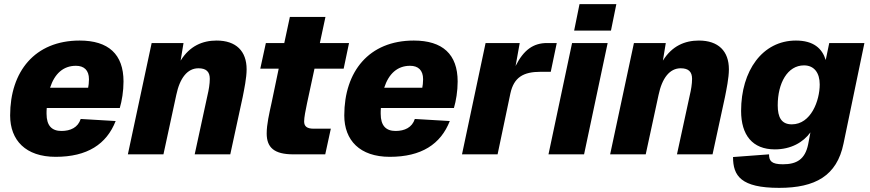

<svg xmlns="http://www.w3.org/2000/svg" viewBox="-20 -746 4204 928"><path d="M249 12C402 12 495 -49 539 -161L370 -171C357 -130 321 -113 277 -113C231 -113 205 -138 205 -196C205 -205 205 -215 206 -224H559C569 -258 577 -305 577 -352C577 -484 504 -550 365 -550C148 -550 29 -400 29 -188C29 -68 104 12 249 12ZM347 -428C386 -428 410 -407 410 -363C410 -346 408 -332 406 -322H222C244 -390 286 -428 347 -428Z M598 0H770L832 -287C849 -369 886 -416 939 -416C977 -416 994 -399 994 -365C994 -340 989 -311 983 -286L921 0H1093L1153 -277C1160 -313 1172 -369 1172 -411C1172 -499 1121 -550 1027 -550C959 -550 897 -524 853 -453L867 -538H713Z M1398 0H1552L1579 -124H1496C1464 -124 1450 -135 1450 -159C1450 -179 1457 -213 1464 -247L1500 -414H1641L1667 -538H1526L1553 -664H1381L1354 -538H1265L1238 -414H1327L1293 -251C1281 -196 1269 -145 1269 -101C1269 -33 1305 0 1398 0Z M1864 12C2017 12 2110 -49 2154 -161L1985 -171C1972 -130 1936 -113 1892 -113C1846 -113 1820 -138 1820 -196C1820 -205 1820 -215 1821 -224H2174C2184 -258 2192 -305 2192 -352C2192 -484 2119 -550 1980 -550C1763 -550 1644 -400 1644 -188C1644 -68 1719 12 1864 12ZM1962 -428C2001 -428 2025 -407 2025 -363C2025 -346 2023 -332 2021 -322H1837C1859 -390 1901 -428 1962 -428Z M2213 0H2385L2447 -295C2464 -372 2509 -399 2593 -399H2642L2671 -538H2624C2558 -538 2511 -505 2472 -427L2492 -538H2327Z M2755 -598H2933L2959 -726H2781ZM2631 0H2803L2917 -538H2745Z M2929 0H3101L3163 -287C3180 -369 3217 -416 3270 -416C3308 -416 3325 -399 3325 -365C3325 -340 3320 -311 3314 -286L3252 0H3424L3484 -277C3491 -313 3503 -369 3503 -411C3503 -499 3452 -550 3358 -550C3290 -550 3228 -524 3184 -453L3198 -538H3044Z M3746 162C3920 162 4025 104 4057 -52L4158 -538H3988L3971 -456C3954 -511 3913 -550 3827 -550C3665 -550 3562 -404 3562 -210C3562 -93 3617 -24 3725 -24C3803 -24 3862 -58 3897 -106L3886 -48C3871 24 3831 48 3764 48C3709 48 3697 32 3697 0L3523 13C3523 104 3561 162 3746 162ZM3807 -145C3757 -145 3739 -179 3739 -237C3739 -344 3786 -430 3866 -430C3915 -430 3942 -394 3942 -338C3942 -260 3900 -145 3807 -145Z"/></svg>

Font: Geist ExtraBold
Style: Italic
Weight: 800
Italic angle: -12°
Designer: Basement.studio, Andrés Briganti, Mateo Zaragoza
Foundry: Basement.studio, Vercel, Andrés Briganti, Guido Ferreyra, Mateo Zaragoza
Version: Version 1.500